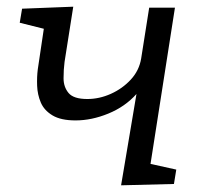

<svg xmlns="http://www.w3.org/2000/svg" viewBox="-20 -551 605 574"><path d="M342 3 388 -270Q354 -232 304 -211.5Q254 -191 206 -191Q162 -191 137 -206Q112 -221 102 -244.5Q92 -268 91 -294.5Q90 -321 93 -344L111 -465L39 -483L46 -525L199 -531L173 -366Q170 -343 170 -317Q170 -291 185 -273Q200 -255 241 -255Q277 -255 311.5 -270.5Q346 -286 371 -313Q396 -340 402 -376L426 -528H503L430 -61L507 -44L500 -1Z"/></svg>

Font: Bitter
Style: Italic
Weight: 400
Italic angle: -9°
Designer: Sol Matas, and Bitter project Authors
Foundry: Sol Matas
Version: Version 2.001